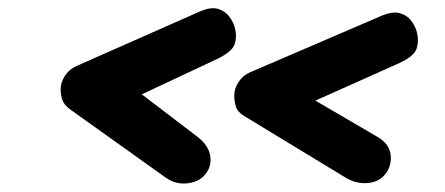

<svg xmlns="http://www.w3.org/2000/svg" viewBox="-20 -561 1065 459"><path d="M896 -139Q881 -124.5 855.5 -123.2Q830 -122 806 -136.5L564 -283.5Q547.5 -293.5 543.8 -306.5Q540 -319.5 540 -333Q540 -349 550.2 -364.8Q560.5 -380.5 577.5 -388L891.5 -523Q918.5 -534.5 936 -529.5Q953.5 -524.5 963.2 -511.2Q973 -498 976.5 -484.5Q982 -464 976 -445Q970 -426 932 -409L734 -320.5L882 -234Q912.5 -216.5 914.2 -187.8Q916 -159 896 -139ZM466 -139Q451 -124.5 424.8 -122.5Q398.5 -120.5 376 -136.5L149 -298.5Q133 -310 129 -322.2Q125 -334.5 125 -348Q125 -364 135.2 -379.8Q145.5 -395.5 162.5 -403L456.5 -533Q483.5 -545 501 -539.8Q518.5 -534.5 528.2 -521.2Q538 -508 541.5 -494.5Q547 -474 540.8 -455.2Q534.5 -436.5 497 -419L319 -335.5L452 -234Q480 -212.5 483 -185.8Q486 -159 466 -139Z"/></svg>

Font: Edu AU VIC WA NT Pre
Style: Bold
Weight: 700
Designer: Tina and Corey Anderson, Eben Sorkin, Mirko Velimirovic
Foundry: Google for Education
Version: Version 1.001